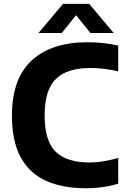

<svg xmlns="http://www.w3.org/2000/svg" viewBox="-20 -969 658 998"><path d="M427.5 9.5Q305 9.5 218.8 -29.5Q132.5 -68.5 87.2 -152Q42 -235.5 42 -368.5Q42 -559.5 144.5 -654.5Q247 -749.5 435.5 -749.5Q519.5 -749.5 594.5 -732V-598Q559.5 -606.5 523.2 -611Q487 -615.5 448.5 -615.5Q329 -615.5 270.5 -558.5Q212 -501.5 212 -370.5Q212 -235 269.8 -179.8Q327.5 -124.5 443 -124.5Q481 -124.5 518.5 -130.8Q556 -137 594.5 -148V-14.5Q559 -3 515.8 3.2Q472.5 9.5 427.5 9.5ZM180 -797.5 307.5 -949H443.5L571 -797.5H450L375.5 -890L301 -797.5Z"/></svg>

Font: Encode Sans
Style: Bold
Weight: 700
Designer: Multiple Designers
Foundry: Impallari Type
Version: Version 3.002; ttfautohint (v1.8.3) -l 8 -r 50 -G 200 -x 14 